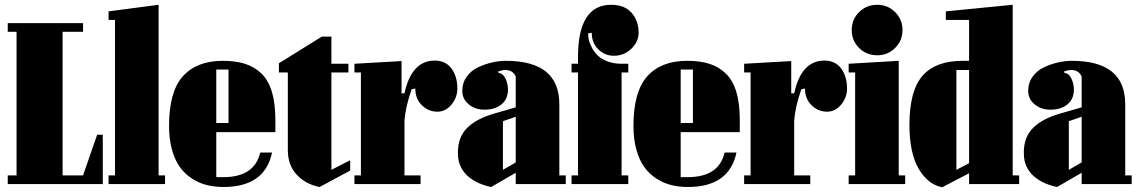

<svg xmlns="http://www.w3.org/2000/svg" viewBox="-20 -765 4735 798"><path d="M407.2 -205.1V0H12.2V-36.1H48.8V-632.8H12.2V-668.9H325.2V-632.8H240.2V-36.1H325.2L383.8 -205.1Z M458 -682.1H431.2V-717.8L639.2 -745.1V-36.1H666V0H431.2V-36.1H458Z M1124.5 -215.8H878.9V-28.8H908.7Q1037.6 -28.8 1061.5 -130.9H1110.8Q1080.6 12.2 908.7 12.2Q873 12.2 841.3 4.6Q809.6 -2.9 780 -21.5Q750.5 -40 729.2 -68.4Q708 -96.7 695.3 -140.9Q682.6 -185.1 682.6 -241.2Q682.6 -384.3 740.2 -448.2Q797.9 -512.2 905.8 -512.2Q959.5 -512.2 998.5 -499.8Q1037.6 -487.3 1066.7 -459.2Q1095.7 -431.2 1110.1 -383.3Q1124.5 -335.4 1124.5 -267.1ZM878.9 -476.1V-253.9H929.7V-476.1Z M1317.4 -612.8H1357.4V-500H1428.2V-463.9H1357.4V-59.1L1435.5 -99.1V-56.2L1308.6 12.2Q1251.5 1.5 1213.9 -38.1Q1176.3 -77.6 1176.3 -142.1V-463.9H1139.2V-502Z M1480 -463.9H1453.1V-500L1648.9 -511.2V-377H1661.1Q1690.4 -513.2 1787.1 -513.2Q1832.5 -513.2 1856.7 -480Q1880.9 -446.8 1880.9 -397Q1880.9 -359.9 1856.4 -330.3Q1832 -300.8 1797.9 -300.8Q1760.7 -300.8 1733.4 -327.6Q1706.1 -354.5 1706.1 -397L1690.9 -394Q1665 -319.8 1661.1 -263.2V-36.1H1728V0H1453.1V-36.1H1480Z M2123.5 -318.8V-446.8Q2111.8 -474.1 2079.6 -474.1Q2067.4 -474.1 2050.3 -467.8L2052.2 -461.9Q2070.8 -460 2081.1 -438.2Q2091.3 -416.5 2091.3 -393.1Q2091.3 -353 2064.2 -331.1Q2037.1 -309.1 1993.7 -309.1Q1955.1 -309.1 1928.2 -331.3Q1901.4 -353.5 1901.4 -387.2Q1901.4 -420.9 1919.9 -446.5Q1938.5 -472.2 1967.5 -485.6Q1996.6 -499 2025.9 -505.6Q2055.2 -512.2 2082.5 -512.2Q2304.7 -512.2 2304.7 -332V-36.1H2331.5V0H2123.5V-46.9L2021.5 12.2Q1994.6 6.8 1970.7 -3.7Q1946.8 -14.2 1926.8 -30.8Q1906.7 -47.4 1895 -71.8Q1883.3 -96.2 1883.3 -126V-138.2Q1885.3 -198.2 1923.3 -235.1Q1961.4 -272 2033.7 -293ZM2070.3 -261.2V-59.1L2123.5 -89.8V-279.8Z M2382.3 -527.8Q2382.3 -745.1 2520 -745.1Q2575.7 -745.1 2605 -711.9Q2634.3 -678.7 2634.3 -628.9Q2634.3 -591.8 2604 -562.5Q2573.7 -533.2 2531.2 -533.2Q2494.1 -533.2 2466.8 -559.8Q2439.5 -586.4 2439.5 -628.9L2424.3 -626Q2424.3 -612.8 2427.7 -597.9Q2431.2 -583 2440.9 -565.2Q2450.7 -547.4 2465.6 -533.2Q2480.5 -519 2505.9 -509.5Q2531.2 -500 2563.5 -500H2591.3V-463.9H2563.5V-36.1H2591.3V0H2355.5V-36.1H2382.3V-463.9H2355.5V-500H2382.3Z M3054.7 -215.8H2809.1V-28.8H2838.9Q2967.8 -28.8 2991.7 -130.9H3041Q3010.7 12.2 2838.9 12.2Q2803.2 12.2 2771.5 4.6Q2739.7 -2.9 2710.2 -21.5Q2680.7 -40 2659.4 -68.4Q2638.2 -96.7 2625.5 -140.9Q2612.8 -185.1 2612.8 -241.2Q2612.8 -384.3 2670.4 -448.2Q2728 -512.2 2835.9 -512.2Q2889.6 -512.2 2928.7 -499.8Q2967.8 -487.3 2996.8 -459.2Q3025.9 -431.2 3040.3 -383.3Q3054.7 -335.4 3054.7 -267.1ZM2809.1 -476.1V-253.9H2859.9V-476.1Z M3099.6 -463.9H3072.8V-500L3268.6 -511.2V-377H3280.8Q3310.1 -513.2 3406.7 -513.2Q3452.1 -513.2 3476.3 -480Q3500.5 -446.8 3500.5 -397Q3500.5 -359.9 3476.1 -330.3Q3451.7 -300.8 3417.5 -300.8Q3380.4 -300.8 3353 -327.6Q3325.7 -354.5 3325.7 -397L3310.5 -394Q3284.7 -319.8 3280.8 -263.2V-36.1H3347.7V0H3072.8V-36.1H3099.6Z M3534.2 -463.9H3507.3V-500L3715.3 -512.2V-36.1H3742.2V0H3507.3V-36.1H3534.2ZM3626 -745.1Q3669.9 -745.1 3700.4 -714.6Q3731 -684.1 3731 -640.1Q3731 -596.2 3700.4 -565.7Q3669.9 -535.2 3626 -535.2Q3581.5 -535.2 3550.8 -565.4Q3520 -595.7 3520 -640.1Q3520 -684.6 3550.8 -714.8Q3581.5 -745.1 3626 -745.1Z M4189 -36.1H4215.8V0H4007.8V-44.9L3896 13.2Q3837.4 2.4 3798.6 -63Q3759.8 -128.4 3759.8 -247.1Q3760.3 -389.6 3814.9 -450.9Q3869.6 -512.2 3980 -512.2H4007.8V-682.1H3911.1V-717.8L4189 -745.1ZM3955.1 -59.1 4007.8 -86.9V-474.1H3955.1Z M4475.6 -318.8V-446.8Q4463.9 -474.1 4431.6 -474.1Q4419.4 -474.1 4402.3 -467.8L4404.3 -461.9Q4422.9 -460 4433.1 -438.2Q4443.4 -416.5 4443.4 -393.1Q4443.4 -353 4416.3 -331.1Q4389.2 -309.1 4345.7 -309.1Q4307.1 -309.1 4280.3 -331.3Q4253.4 -353.5 4253.4 -387.2Q4253.4 -420.9 4272 -446.5Q4290.5 -472.2 4319.6 -485.6Q4348.6 -499 4377.9 -505.6Q4407.2 -512.2 4434.6 -512.2Q4656.7 -512.2 4656.7 -332V-36.1H4683.6V0H4475.6V-46.9L4373.5 12.2Q4346.7 6.8 4322.8 -3.7Q4298.8 -14.2 4278.8 -30.8Q4258.8 -47.4 4247.1 -71.8Q4235.4 -96.2 4235.4 -126V-138.2Q4237.3 -198.2 4275.4 -235.1Q4313.5 -272 4385.7 -293ZM4422.4 -261.2V-59.1L4475.6 -89.8V-279.8Z"/></svg>

Font: Lletraferida
Style: Heavy
Weight: 900
Designer: Josep Patau Bellart
Foundry: Josep Patau Bellart
Version: Version 1.000